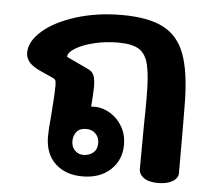

<svg xmlns="http://www.w3.org/2000/svg" viewBox="-46 -648 781 698"><g transform="rotate(5 344.0 -298.5)"><path d="M628 -43Q628 -24 608 -12Q588 0 555 0Q521 0 503 -13Q485 -26 485 -46L486 -210Q487 -249 487 -305Q487 -385 477.5 -425Q468 -465 442.5 -480.5Q417 -496 365 -496Q322 -496 280 -486Q238 -476 212 -460Q186 -444 186 -428L267 -390Q282 -383 287.5 -368.5Q293 -354 293 -328L292 -301L289 -255Q292 -256 300 -256Q332 -256 359.5 -239Q387 -222 403.5 -193Q420 -164 420 -128Q420 -72 381.5 -36Q343 0 279 0Q217 0 179.5 -35.5Q142 -71 142 -134Q142 -159 147 -212Q153 -286 153 -320Q153 -333 151 -338.5Q149 -344 142 -347Q134 -351 100.5 -365.5Q67 -380 53.5 -395.5Q40 -411 40 -431Q40 -472 84 -510.5Q128 -549 204.5 -573Q281 -597 372 -597Q469 -597 523.5 -568.5Q578 -540 601.5 -477Q625 -414 627 -304Q628 -251 628 -43ZM232 -125Q232 -103 245 -90.5Q258 -78 276 -78Q296 -78 311 -90Q326 -102 326 -125Q326 -146 313 -159.5Q300 -173 278 -173Q255 -173 243.5 -159Q232 -145 232 -125Z"/></g></svg>

Font: Mali
Style: Bold
Weight: 700
Designer: Kitiyaporn Chalermlarp | Katatrad Aksorn Co.,Ltd.
Foundry: Cadson Demak Co.,Ltd.
Version: Version 1.000; ttfautohint (v1.6)